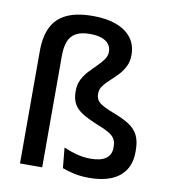

<svg xmlns="http://www.w3.org/2000/svg" viewBox="-78 -744 733 822"><g transform="rotate(10 288.0 -333.0)"><path d="M62 -489.5Q62 -550.5 82 -592Q102 -633.5 146 -654.8Q190 -676 262 -676Q320 -676 362.5 -660.2Q405 -644.5 428.2 -614.2Q451.5 -584 451.5 -539.5Q451.5 -510.5 440.2 -488.8Q429 -467 412.2 -449.5Q395.5 -432 378.8 -417Q362 -402 350.8 -386.8Q339.5 -371.5 339.5 -353.5V-351.5Q339.5 -327 357.2 -313Q375 -299 418.5 -282.5Q460 -267 487 -250Q514 -233 527.2 -207.5Q540.5 -182 540.5 -141.5V-134Q540.5 -86.5 519.2 -54.5Q498 -22.5 458.8 -6.5Q419.5 9.5 365 9.5Q327.5 9.5 298.2 3Q269 -3.5 246.5 -12L238 -100Q266 -88 295 -80.2Q324 -72.5 355.5 -72.5Q400.5 -72.5 422.5 -88.8Q444.5 -105 444.5 -135.5V-140.5Q444.5 -160 437 -173.2Q429.5 -186.5 411 -197.5Q392.5 -208.5 360 -221Q319 -237.5 293 -253.5Q267 -269.5 255 -291Q243 -312.5 243 -345V-348Q243 -376 254.2 -397.8Q265.5 -419.5 282 -437.2Q298.5 -455 315 -471Q331.5 -487 342.8 -502.8Q354 -518.5 354 -537Q354 -555 344 -568.8Q334 -582.5 313.5 -590.2Q293 -598 261 -598Q222.5 -598 200 -585Q177.5 -572 168 -547Q158.5 -522 158.5 -486V0H62Z"/></g></svg>

Font: Anek Bangla Medium Medium
Style: Regular
Weight: 500
Version: Version 1.003